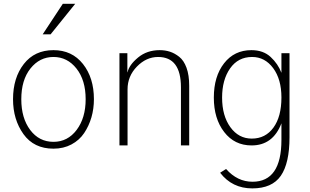

<svg xmlns="http://www.w3.org/2000/svg" viewBox="-20 -790 1684 1043"><path d="M95.7 -251Q95.7 -148.4 144 -84Q192.4 -19.5 270.5 -19.5Q347.7 -19.5 396.5 -84.5Q445.3 -149.4 445.3 -251Q445.3 -354.5 395.5 -417.5Q345.7 -480.5 270.5 -480.5Q195.3 -480.5 145.5 -418Q95.7 -355.5 95.7 -251ZM50.8 -251Q50.8 -367.2 109.4 -442.4Q168 -517.6 270.5 -517.6Q371.1 -517.6 430.7 -442.4Q490.2 -367.2 490.2 -251Q490.2 -199.2 476.6 -152.3Q462.9 -105.5 437 -66.9Q411.1 -28.3 368.2 -5.4Q325.2 17.6 270.5 17.6Q164.1 17.6 107.4 -61.5Q50.8 -140.6 50.8 -251ZM211.9 -603.5 321.3 -769.5H388.7L254.9 -603.5Z M628.9 0V-501H671.9V-397.5H672.9Q681.6 -437.5 730 -477.5Q778.3 -517.6 847.7 -517.6Q877 -517.6 902.8 -509.3Q928.7 -501 953.6 -481.4Q978.5 -461.9 993.2 -421.9Q1007.8 -381.8 1007.8 -324.2V0H962.9V-315.4Q962.9 -480.5 838.9 -480.5Q774.4 -480.5 723.6 -428.2Q672.9 -376 672.9 -304.7V0Z M1186.5 -259.8Q1186.5 -161.1 1231.4 -99.1Q1276.4 -37.1 1347.7 -37.1Q1421.9 -37.1 1465.3 -96.7Q1508.8 -156.2 1508.8 -260.7Q1508.8 -359.4 1463.9 -419.9Q1418.9 -480.5 1349.6 -480.5Q1273.4 -480.5 1230 -418.5Q1186.5 -356.4 1186.5 -259.8ZM1141.6 -259.8Q1141.6 -375 1197.3 -446.3Q1252.9 -517.6 1345.7 -517.6Q1410.2 -517.6 1450.2 -480.5Q1490.2 -443.4 1508.8 -394.5V-501H1552.7V-44.9Q1552.7 96.7 1505.4 165Q1458 233.4 1350.6 233.4Q1241.2 233.4 1175.8 148.4L1208 127.9Q1269.5 197.3 1351.6 197.3Q1508.8 197.3 1508.8 -30.3V-120.1Q1462.9 0 1346.7 0Q1253.9 0 1197.8 -72.8Q1141.6 -145.5 1141.6 -259.8Z"/></svg>

Font: Gothic A1 ExtraLight
Style: Regular
Weight: 275
Designer: HanYang I&C Co.,Ltd.
Foundry: HanYang I&C Co.,Ltd.
Version: Version 2.50